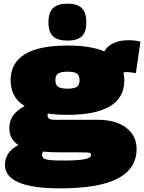

<svg xmlns="http://www.w3.org/2000/svg" viewBox="-20 -810 790 1050"><path d="M308 220Q7 220 7 91Q7 58 24.5 30.5Q42 3 81 -17Q57 -32 44 -54.5Q31 -77 31 -109Q31 -151 53.5 -180.5Q76 -210 115 -230Q38 -277 38 -371Q38 -561 349 -561Q476 -561 550 -529Q586 -590 683 -590Q721 -590 748 -582L723 -410Q699 -415 673 -416Q663 -416 655 -413Q660 -393 660 -371Q660 -182 349 -182Q290 -182 242 -189Q240 -184 240 -178Q240 -155 277 -155H513Q613 -155 670 -111.5Q727 -68 727 4Q727 112 624.5 166Q522 220 308 220ZM349 -325Q384 -325 399.5 -334.5Q415 -344 415 -371Q415 -399 399.5 -408.5Q384 -418 349 -418Q315 -418 299 -408.5Q283 -399 283 -371Q283 -344 299 -334.5Q315 -325 349 -325ZM210 36Q210 49 219.5 56Q229 63 255 65.5Q281 68 331 68Q478 68 478 39Q478 31 475 28Q472 25 458 24Q444 23 411 23H301Q254 23 216 19Q210 26 210 36ZM349 -588Q295 -588 270 -611.5Q245 -635 245 -688Q245 -741 270 -765.5Q295 -790 349 -790Q403 -790 427.5 -765.5Q452 -741 452 -688Q452 -635 427.5 -611.5Q403 -588 349 -588Z"/></svg>

Font: Georama Extended Black
Style: Regular
Weight: 900
Width: 7
Designer: Jean-Baptiste Levee
Foundry: Production Type
Version: Version 1.000